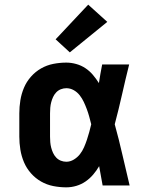

<svg xmlns="http://www.w3.org/2000/svg" viewBox="-20 -797 640 825"><path d="M265 8Q237 8 209 2.5Q181 -3 156.5 -17Q132 -31 113 -52.5Q94 -74 83 -100Q72 -126 67.5 -154Q63 -182 63 -210V-310Q63 -338 67.5 -366Q72 -394 83 -420Q94 -446 113 -467.5Q132 -489 156.5 -503Q181 -517 209 -522.5Q237 -528 265 -528Q286 -528 307.5 -522Q329 -516 347 -504Q365 -492 379 -475.5Q393 -459 405 -440Q408 -460 411.5 -480Q415 -500 419 -520H535Q519 -456 504.5 -391.5Q490 -327 473 -263Q491 -198 506 -132Q521 -66 537 0H421Q417 -21 413.5 -41.5Q410 -62 406 -83Q395 -64 380.5 -47Q366 -30 348 -17.5Q330 -5 308.5 1.5Q287 8 265 8ZM265 -102Q282 -102 297.5 -111.5Q313 -121 323.5 -134.5Q334 -148 341 -164Q348 -180 353.5 -196.5Q359 -213 363.5 -229.5Q368 -246 372 -263Q368 -279 363.5 -295.5Q359 -312 353 -328Q347 -344 340 -359Q333 -374 322.5 -387.5Q312 -401 297 -409.5Q282 -418 265 -418Q253 -418 241.5 -413.5Q230 -409 221.5 -400Q213 -391 208 -380Q203 -369 200 -357.5Q197 -346 196 -334Q195 -322 195 -310V-210Q195 -198 196 -186Q197 -174 200 -162.5Q203 -151 208 -140Q213 -129 221.5 -120Q230 -111 241.5 -106.5Q253 -102 265 -102ZM280 -572 219 -628 359 -777 441 -703Z"/></svg>

Font: Iosevka Custom XBdEx
Style: Regular
Weight: 800
Width: 7
Monospace: yes
Designer: Belleve Invis
Foundry: Belleve Invis
Version: Version 11.2.4; ttfautohint (v1.8.4)